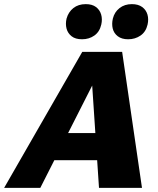

<svg xmlns="http://www.w3.org/2000/svg" viewBox="-51 -909 766 929"><path d="M428 0 391 -556H426L144 0H-31L347 -658H540L636 0ZM111 -134 188 -265H489L525 -134ZM346 -719Q314 -719 295.5 -733.5Q277 -748 271 -770.5Q265 -793 271 -819Q280 -851 304 -870Q328 -889 364 -889Q395 -889 413.5 -875Q432 -861 438.5 -838.5Q445 -816 439 -790Q431 -755 405.5 -737Q380 -719 346 -719ZM569 -719Q538 -719 519 -733.5Q500 -748 494.5 -770.5Q489 -793 495 -819Q503 -851 527.5 -870Q552 -889 587 -889Q618 -889 637 -875Q656 -861 662.5 -838.5Q669 -816 663 -790Q655 -755 629 -737Q603 -719 569 -719Z"/></svg>

Font: Ysabeau Black
Style: Italic
Weight: 900
Italic angle: -12°
Version: Version 2.000;gftools[0.9.27.dev2+g8671c4b]